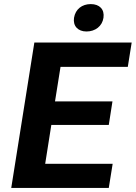

<svg xmlns="http://www.w3.org/2000/svg" viewBox="-20 -919 664 939"><path d="M35 0H512L531 -118H201L231 -308H512L530 -423H249L276 -592H605L624 -711H148ZM342 -832C336 -792 361 -765 403 -765C446 -765 480 -791 486 -832C492 -873 467 -899 424 -899C381 -899 349 -874 342 -832Z"/></svg>

Font: Asimov Pro
Style: BdObl
Weight: 700
Designer: Google
Version: Version 2.000980; 2014